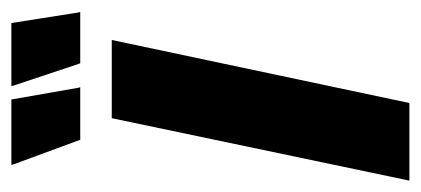

<svg xmlns="http://www.w3.org/2000/svg" viewBox="-230 -506 722 329"><g transform="rotate(-90 130.5 -341.0)"><path d="M-14 0 93 -510H227L119 0ZM56 -564 14 -678 13 -682H125L145 -568L146 -564ZM187 -564 149 -678 148 -682H256L274 -568L275 -564Z"/></g></svg>

Font: Saira Condensed ExtraBold
Style: Italic
Weight: 800
Width: 3
Italic angle: -12°
Designer: Hector Gatti with collaboration of the Omnibus-Type team
Foundry: Omnibus-Type
Version: Version 1.101